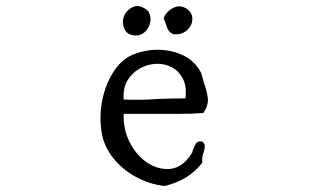

<svg xmlns="http://www.w3.org/2000/svg" viewBox="-20 -640 1040 644"><path d="M662 -261Q625 -258 578 -258Q531 -258 484 -258Q460 -258 437.5 -258Q415 -258 395 -258Q393 -208 413.5 -166Q434 -124 467.5 -99Q501 -74 539 -73Q562 -72 583 -84Q604 -96 622 -124Q624 -126 625 -129.5Q626 -133 627 -137Q631 -148 637 -158Q643 -168 659 -165Q668 -157 667 -148Q666 -139 663 -129Q660 -121 658.5 -112.5Q657 -104 659 -95Q615 -36 532 -16Q481 -22 436 -46.5Q391 -71 360 -109.5Q329 -148 321 -195Q312 -251 323.5 -306Q335 -361 363 -402.5Q391 -444 429 -458Q470 -474 514 -473Q558 -472 596 -453.5Q634 -435 655 -395Q657 -385 660 -376.5Q663 -368 665 -359Q674 -335 677 -311.5Q680 -288 662 -261ZM602 -310Q607 -351 593 -377Q579 -403 555 -415Q531 -427 504 -426Q476 -425 449.5 -410.5Q423 -396 407.5 -370Q392 -344 395 -306Q428 -305 455.5 -305.5Q483 -306 509 -308Q531 -309 553.5 -309.5Q576 -310 602 -310ZM477 -603Q488 -584 484 -565.5Q480 -547 467.5 -534.5Q455 -522 439 -521Q409 -520 398.5 -541Q388 -562 395 -583Q403 -606 426 -616.5Q449 -627 477 -603ZM622 -559Q616 -544 600.5 -533.5Q585 -523 562 -525Q546 -531 540.5 -547.5Q535 -564 529 -580Q539 -603 562 -614Q585 -625 607 -610Q621 -600 624 -586.5Q627 -573 622 -559Z"/></svg>

Font: Yuji Boku
Style: Regular
Weight: 400
Designer: Kataoka Yuji
Foundry: Kinuta Font Factory
Version: Version 3.002